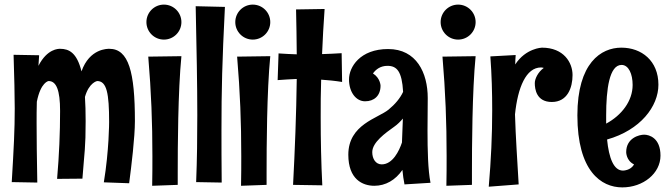

<svg xmlns="http://www.w3.org/2000/svg" viewBox="-20 -781 2907 834"><path d="M352 -255C352 -295 351 -330 349 -360C367 -423 402 -429 402 -429C444 -429 454 -375 454 -251C454 -251 454 -128 431 11L541 15C551 -61 566 -185 566 -255C566 -468 539 -569 455 -569C448 -569 369 -571 334 -471C314 -552 280 -569 241 -569C235 -569 185 -570 147 -495L150 -541L39 -543C42 -440 44 -372 44 -310C44 -217 40 -140 31 10L142 12C140 -103 139 -176 139 -246C139 -276 139 -307 140 -339C157 -425 191 -429 191 -429C225 -429 241 -389 241 -299C241 -204 237 -108 228 -4L338 -5C347 -125 352 -137 352 -255Z M768 -685C768 -727 734 -761 692 -761C650 -761 616 -727 616 -685C616 -643 650 -609 692 -609C734 -609 768 -643 768 -685ZM624 -535C637 -380 642 -250 642 -103C642 -61 642 -19 641 26L752 22C752 22 752 1 752 -33C752 -141 753 -384 768 -537Z M830 -754C834 -562 837 -416 837 -282C837 -182 836 -89 832 10L943 12C942 -78 942 -151 942 -216C942 -391 945 -512 957 -751Z M1154 -685C1154 -727 1120 -761 1078 -761C1036 -761 1002 -727 1002 -685C1002 -643 1036 -609 1078 -609C1120 -609 1154 -643 1154 -685ZM1010 -535C1023 -380 1028 -250 1028 -103C1028 -61 1028 -19 1027 26L1138 22C1138 22 1138 1 1138 -33C1138 -141 1139 -384 1154 -537Z M1266 -740C1267 -675 1269 -610 1269 -545C1243 -546 1216 -547 1190 -549L1186 -433C1214 -435 1242 -437 1269 -438C1267 -284 1261 -130 1253 22L1380 24C1375 -74 1373 -173 1373 -271C1373 -326 1373 -380 1375 -435C1404 -433 1435 -430 1466 -425L1464 -550C1435 -548 1407 -547 1379 -546C1382 -611 1385 -676 1390 -742Z M1850 13C1839 -42 1837 -129 1837 -214C1837 -264 1838 -314 1838 -355C1838 -465 1789 -568 1666 -568C1544 -568 1496 -490 1496 -436C1496 -381 1526 -341 1566 -341C1605 -341 1633 -365 1633 -409C1633 -409 1632 -442 1600 -462C1613 -480 1633 -495 1663 -495C1704 -495 1726 -471 1731 -382C1718 -354 1696 -328 1668 -305C1622 -267 1493 -241 1493 -109C1493 -2 1555 26 1606 26C1655 26 1698 1 1728 -43C1730 -21 1733 0 1737 20ZM1726 -162C1714 -126 1686 -67 1638 -67C1612 -67 1597 -91 1597 -120C1597 -163 1654 -203 1693 -231C1706 -240 1719 -253 1730 -266Z M2046 -685C2046 -727 2012 -761 1970 -761C1928 -761 1894 -727 1894 -685C1894 -643 1928 -609 1970 -609C2012 -609 2046 -643 2046 -685ZM1902 -535C1915 -380 1920 -250 1920 -103C1920 -61 1920 -19 1919 26L2030 22C2030 22 2030 1 2030 -33C2030 -141 2031 -384 2046 -537Z M2233 20C2227 -86 2220 -184 2217 -284C2229 -401 2265 -488 2330 -488C2334 -488 2338 -487 2342 -486C2316 -467 2303 -438 2303 -420C2303 -394 2310 -338 2377 -338C2445 -338 2467 -400 2467 -455C2467 -509 2429 -574 2334 -574C2334 -574 2264 -572 2218 -501C2218 -514 2219 -528 2220 -542L2110 -536C2116 -455 2118 -378 2118 -302C2118 -194 2113 -86 2103 30L2233 20Z M2849 -105C2849 -182 2800 -196 2778 -196C2757 -196 2700 -182 2700 -120C2700 -120 2700 -83 2734 -67C2720 -40 2686 -40 2686 -40C2646 -40 2625 -94 2617 -175C2762 -216 2840 -319 2840 -413C2840 -517 2767 -574 2679 -574C2591 -574 2488 -508 2488 -280C2488 -38 2591 33 2683 33C2774 33 2849 -28 2849 -105ZM2728 -412C2728 -342 2680 -280 2613 -244V-280C2613 -394 2627 -499 2680 -499C2711 -499 2728 -459 2728 -412Z"/></svg>

Font: Rum Raisin
Style: Regular
Weight: 400
Designer: Astigmatic (AOETI)
Foundry: Astigmatic (AOETI)
Version: Version 1.000